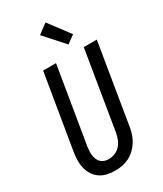

<svg xmlns="http://www.w3.org/2000/svg" viewBox="-241 -1067 984 1162"><g transform="rotate(-30 251.5 -486.0)"><path d="M205 8Q176 8 149 2Q122 -4 100 -19Q78 -34 63.5 -56.5Q49 -79 42.5 -105.5Q36 -132 36.5 -160Q37 -188 42 -217L128 -735H218L130 -204Q128 -188 127 -173Q126 -158 128 -143Q130 -128 135.5 -114.5Q141 -101 151.5 -91Q162 -81 176 -76.5Q190 -72 206 -72Q227 -72 249 -81Q271 -90 286.5 -107.5Q302 -125 310 -146Q318 -167 322 -189L412 -735H503L411 -176Q407 -152 399 -128Q391 -104 377 -82Q363 -60 343.5 -42Q324 -24 301 -12.5Q278 -1 253.5 3.5Q229 8 205 8ZM340 -795 219 -930 286 -980 395 -835Z"/></g></svg>

Font: Iosevka SS04 Medium
Style: Italic
Weight: 500
Italic angle: -9°
Monospace: yes
Designer: Belleve Invis
Foundry: Belleve Invis
Version: Version 19.0.0; ttfautohint (v1.8.4)